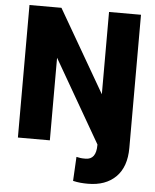

<svg xmlns="http://www.w3.org/2000/svg" viewBox="-61 -762 830 1026"><g transform="rotate(5 354.5 -249.0)"><path d="M55.2 -710.9H226.6L481.9 -269.5V-710.9H653.3V3.4Q653.3 105 598.9 159.2Q544.4 213.4 449.2 213.4Q428.2 213.4 409.4 211.7Q390.6 210 369.1 205.1L376 75.7Q388.7 78.6 397.7 79.8Q406.7 81.1 424.8 81.1Q481.9 81.1 481.9 3.4V0L226.6 -442.9V0H55.2Z"/></g></svg>

Font: Vazirmatn UI Black
Style: Regular
Weight: 900
Designer: Saber Rastikerdar
Foundry: Saber Rastikerdar
Version: Version 33.003